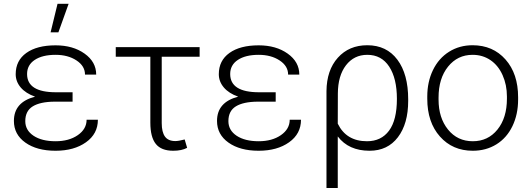

<svg xmlns="http://www.w3.org/2000/svg" viewBox="-20 -773 2755 997"><path d="M52.2 0ZM52.2 -145Q52.2 -242.7 162.1 -271Q113.8 -288.1 87.6 -318.8Q61.5 -349.6 61.5 -387.7Q61.5 -458.5 116.7 -498Q171.9 -537.6 268.6 -537.6Q358.9 -537.6 419.2 -494.6Q479.5 -451.7 479.5 -385.7H421.4Q421.4 -430.2 377.2 -459.2Q333 -488.3 268.6 -488.3Q200.2 -488.3 160.4 -461.9Q120.6 -435.5 120.6 -388.7Q120.6 -293.9 270.5 -293.9H356.9V-245.1H263.2Q189 -244.6 150.1 -220.7Q111.3 -196.8 111.3 -144Q111.3 -96.7 154.1 -68.1Q196.8 -39.6 268.6 -39.6Q338.4 -39.6 384 -71.3Q429.7 -103 429.7 -151.4H488.3Q488.3 -78.1 426.5 -34.2Q364.7 9.8 268.6 9.8Q171.4 9.8 111.8 -32.5Q52.2 -74.7 52.2 -145ZM278.8 -753.4H336.4L283.2 -605H242.7Z M1016.6 -478.5H819.8V-133.8Q819.8 -86.9 836.7 -63.7Q853.5 -40.5 890.6 -40.5Q907.2 -40.5 939 -48.8L951.7 -5.4Q923.8 9.8 879.4 9.8Q817.4 9.8 789.1 -25.6Q760.7 -61 760.7 -136.2V-478.5H581.1V-528.3H1016.6Z M1106.9 -145Q1106.9 -242.7 1216.8 -271Q1168.5 -288.1 1142.3 -318.8Q1116.2 -349.6 1116.2 -387.7Q1116.2 -458.5 1171.4 -498Q1226.6 -537.6 1323.2 -537.6Q1413.6 -537.6 1473.9 -494.6Q1534.2 -451.7 1534.2 -385.7H1476.1Q1476.1 -430.2 1431.9 -459.2Q1387.7 -488.3 1323.2 -488.3Q1254.9 -488.3 1215.1 -461.9Q1175.3 -435.5 1175.3 -388.7Q1175.3 -293.9 1325.2 -293.9H1411.6V-245.1H1317.9Q1243.7 -244.6 1204.8 -220.7Q1166 -196.8 1166 -144Q1166 -96.7 1208.7 -68.1Q1251.5 -39.6 1323.2 -39.6Q1393.1 -39.6 1438.7 -71.3Q1484.4 -103 1484.4 -151.4H1543Q1543 -78.1 1481.2 -34.2Q1419.4 9.8 1323.2 9.8Q1226.1 9.8 1166.5 -32.5Q1106.9 -74.7 1106.9 -145Z M1887.2 -538.1Q1987.3 -538.1 2043.5 -463.1Q2099.6 -388.2 2099.6 -257.3V-249.5Q2099.6 -130.4 2046.1 -60.3Q1992.7 9.8 1898.9 9.8Q1790.5 9.8 1733.9 -64.5V203.1H1675.3V-299.8Q1676.3 -408.7 1734.4 -473.4Q1792.5 -538.1 1887.2 -538.1ZM1733.9 -130.9Q1778.3 -39.6 1885.7 -39.6Q1959.5 -39.6 2000.2 -94.5Q2041 -149.4 2041 -259.8Q2041 -365.7 2001 -427Q1960.9 -488.3 1887.2 -488.3Q1818.4 -488.3 1776.6 -434.1Q1734.9 -379.9 1734.4 -287.6Z M2198.7 0ZM2198.7 -272Q2198.7 -348.1 2228.3 -409.2Q2257.8 -470.2 2311.8 -504.2Q2365.7 -538.1 2434.1 -538.1Q2539.6 -538.1 2605 -464.1Q2670.4 -390.1 2670.4 -268.1V-255.9Q2670.4 -179.2 2640.9 -117.9Q2611.3 -56.6 2557.6 -23.4Q2503.9 9.8 2435.1 9.8Q2330.1 9.8 2264.4 -64.2Q2198.7 -138.2 2198.7 -260.3ZM2257.3 -255.9Q2257.3 -161.1 2306.4 -100.3Q2355.5 -39.6 2435.1 -39.6Q2514.2 -39.6 2563.2 -100.3Q2612.3 -161.1 2612.3 -260.7V-272Q2612.3 -332.5 2589.8 -382.8Q2567.4 -433.1 2526.9 -460.7Q2486.3 -488.3 2434.1 -488.3Q2356 -488.3 2306.6 -427Q2257.3 -365.7 2257.3 -266.6Z"/></svg>

Font: Roboto Light
Style: Regular
Weight: 300
Designer: Google
Version: Version 2.134; 2016; ttfautohint (v1.6)